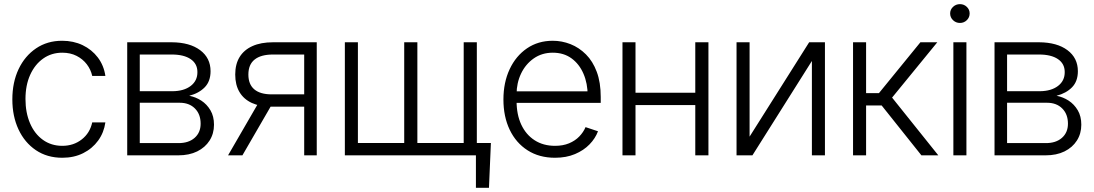

<svg xmlns="http://www.w3.org/2000/svg" viewBox="-20 -750 5280 927"><path d="M280.8 11.7Q207.5 11.7 153.3 -24.9Q99.1 -61.5 69.3 -125.2Q39.6 -189 39.6 -270Q39.6 -352.5 69.8 -416.3Q100.1 -480 154.3 -516.6Q208.5 -553.2 279.8 -553.2Q334.5 -553.2 378.9 -532Q423.3 -510.7 452.4 -472.4Q481.4 -434.1 488.8 -383.3H425.3Q418.5 -414.1 399.2 -439.5Q379.9 -464.8 349.9 -480.2Q319.8 -495.6 280.8 -495.6Q228.5 -495.6 188.5 -467.3Q148.4 -439 125.7 -388.7Q103 -338.4 103 -272Q103 -206.1 125 -154.8Q147 -103.5 187.3 -74.7Q227.5 -45.9 280.8 -45.9Q335 -45.9 374.5 -76.7Q414.1 -107.4 425.3 -159.2H488.8Q481.9 -109.9 453.9 -71.3Q425.8 -32.7 381.6 -10.5Q337.4 11.7 280.8 11.7Z M594.2 0V-545.9H809.1Q896 -545.4 946.3 -507.8Q996.6 -470.2 996.6 -406.2Q996.6 -357.4 968.5 -328.6Q940.4 -299.8 893.6 -287.6Q924.8 -281.7 951.9 -264.2Q979 -246.6 996.1 -217.5Q1013.2 -188.5 1013.2 -147.9Q1013.2 -105 991.9 -71.5Q970.7 -38.1 932.1 -19Q893.6 0 840.3 0ZM654.8 -59.1H840.3Q890.1 -58.6 919.4 -84.2Q948.7 -109.9 948.7 -152.8Q948.7 -198.7 921.1 -226.3Q893.6 -253.9 847.7 -253.9H654.8ZM654.8 -309.6H813Q868.2 -310.1 900.9 -335.2Q933.6 -360.4 933.1 -402.3Q933.1 -442.4 900.4 -464.6Q867.7 -486.8 809.1 -486.8H654.8Z M1448.7 0V-486.8H1298.3Q1239.7 -486.8 1209.5 -462.6Q1179.2 -438.5 1179.2 -390.1Q1179.2 -342.8 1207.8 -318.6Q1236.3 -294.4 1292 -294.4H1466.3V-234.9H1292Q1235.4 -234.9 1196 -252.9Q1156.7 -271 1136.2 -305.7Q1115.7 -340.3 1115.7 -390.1Q1115.7 -440.4 1137 -474.9Q1158.2 -509.3 1199 -527.6Q1239.7 -545.9 1298.3 -545.9H1509.3V0ZM1081.1 0 1238.3 -271.5H1307.6L1150.4 0Z M2350.1 -59.6 2340.8 156.7H2277.8V0H2209.5V-59.6ZM1645 -545.9H1708V-59.6H1931.6V-545.9H1995.1V-59.6H2218.8V-545.9H2282.2V0H1645Z M2659.7 11.7Q2583.5 11.7 2527.3 -24.2Q2471.2 -60.1 2440.9 -123.5Q2410.6 -187 2410.6 -269.5Q2410.6 -352.1 2440.7 -416Q2470.7 -480 2524.4 -516.6Q2578.1 -553.2 2648.9 -553.2Q2692.9 -553.2 2734.4 -536.9Q2775.9 -520.5 2809.1 -487.3Q2842.3 -454.1 2861.3 -403.1Q2880.4 -352.1 2880.4 -281.7V-253.4H2454.1V-309.1H2846.2L2817.4 -287.6Q2817.4 -347.2 2797.1 -394Q2776.9 -440.9 2739.3 -468.3Q2701.7 -495.6 2648.9 -495.6Q2596.7 -495.6 2557.1 -468Q2517.6 -440.4 2495.8 -394.8Q2474.1 -349.1 2474.1 -294.9V-262.2Q2474.1 -196.8 2496.8 -148.2Q2519.5 -99.6 2561.3 -72.8Q2603 -45.9 2659.7 -45.9Q2698.2 -45.9 2727.5 -58.1Q2756.8 -70.3 2776.9 -91.1Q2796.9 -111.8 2807.1 -136.2L2867.2 -116.2Q2854.5 -82 2826.4 -53Q2798.3 -23.9 2756.1 -6.1Q2713.9 11.7 2659.7 11.7Z M3353.5 -302.2V-242.7H3032.7V-302.2ZM3048.3 -545.9V0H2985.4V-545.9ZM3400.4 -545.9V0H3336.9V-545.9Z M3599.1 -90.3 3886.7 -545.9H3962.9V0H3899.9V-455.6L3612.8 0H3536.1V-545.9H3599.1Z M4098.6 0V-545.9H4161.6V-300.3H4223.6L4423.8 -545.9H4505.4L4287.1 -278.8L4510.3 0H4428.7L4236.8 -240.7H4161.6V0Z M4583 0V-545.9H4646V0ZM4614.7 -639.2Q4595.2 -639.2 4581.3 -652.6Q4567.4 -666 4567.4 -685.1Q4567.4 -703.6 4581.3 -716.8Q4595.2 -730 4614.7 -730Q4634.3 -730 4647.9 -716.8Q4661.6 -703.6 4661.6 -685.1Q4661.6 -666 4647.9 -652.6Q4634.3 -639.2 4614.7 -639.2Z M4781.7 0V-545.9H4996.6Q5083.5 -545.4 5133.8 -507.8Q5184.1 -470.2 5184.1 -406.2Q5184.1 -357.4 5156 -328.6Q5127.9 -299.8 5081.1 -287.6Q5112.3 -281.7 5139.4 -264.2Q5166.5 -246.6 5183.6 -217.5Q5200.7 -188.5 5200.7 -147.9Q5200.7 -105 5179.4 -71.5Q5158.2 -38.1 5119.6 -19Q5081.1 0 5027.8 0ZM4842.3 -59.1H5027.8Q5077.6 -58.6 5106.9 -84.2Q5136.2 -109.9 5136.2 -152.8Q5136.2 -198.7 5108.6 -226.3Q5081.1 -253.9 5035.2 -253.9H4842.3ZM4842.3 -309.6H5000.5Q5055.7 -310.1 5088.4 -335.2Q5121.1 -360.4 5120.6 -402.3Q5120.6 -442.4 5087.9 -464.6Q5055.2 -486.8 4996.6 -486.8H4842.3Z"/></svg>

Font: Inter Tight Light
Style: Regular
Weight: 300
Designer: Rasmus Andersson
Foundry: rsms
Version: Version 3.004